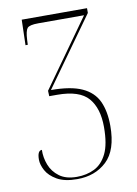

<svg xmlns="http://www.w3.org/2000/svg" viewBox="-83 -769 597 834"><g transform="rotate(-10 216.0 -352.0)"><path d="M190 10Q134 10 101 -9Q68 -28 54 -54Q40 -80 40 -102Q40 -142 60 -142Q59 -108 71.5 -75.5Q84 -43 113 -21.5Q142 0 190 0Q233 0 267.5 -17Q302 -34 322.5 -75.5Q343 -117 343 -193Q343 -276 304 -321Q265 -366 167 -366H132L131 -390L342 -686H140Q101 -686 91.5 -674.5Q82 -663 80 -624L79 -602H69L72 -714H360V-693L144 -391Q231 -391 280.5 -368.5Q330 -346 350.5 -302Q371 -258 371 -193Q371 -86 320 -38Q269 10 190 10Z"/></g></svg>

Font: Noto Serif Display ExtraCondensed Thin
Style: Regular
Weight: 100
Width: 2
Designer: Monotype Design Team
Foundry: Monotype Imaging Inc.
Version: Version 2.009